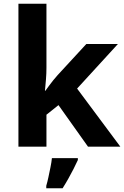

<svg xmlns="http://www.w3.org/2000/svg" viewBox="-20 -780 660 1021"><path d="M227 -420Q227 -389 224.5 -358.5Q222 -328 219 -297H221Q231 -311 241.5 -325Q252 -339 263 -353Q274 -367 286 -380L439 -546H607L390 -309L620 0H448L291 -221L227 -170V0H78V-760H227ZM394 71Q384 93 371.5 117.5Q359 142 344.5 168Q330 194 313 221H226V208Q232 188 237.5 162Q243 136 248.5 109Q254 82 256 61H394Z"/></svg>

Font: Noto Sans Sundanese
Style: Bold
Weight: 700
Version: Version 2.003